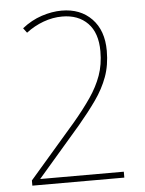

<svg xmlns="http://www.w3.org/2000/svg" viewBox="-52 -766 613 809"><g transform="rotate(-5 254.5 -362.0)"><path d="M441 0H52V-22L250 -251Q293 -302 323.5 -346.5Q354 -391 370.5 -437Q387 -483 387 -539Q387 -617 347 -658Q307 -699 239 -699Q199 -699 159.5 -684.5Q120 -670 86 -644L71 -664Q110 -695 154 -709.5Q198 -724 239 -724Q318 -724 366 -674.5Q414 -625 414 -539Q414 -478 396 -429Q378 -380 345.5 -334Q313 -288 270 -237L88 -26V-25H441Z"/></g></svg>

Font: Noto Sans Bengali SemiCondensed Thin
Style: Regular
Weight: 100
Width: 4
Designer: Joana Ranito - Universal Thirst; Jelle Bosma - Monotype Design Team
Foundry: Universal Thirst ehf.
Version: Version 3.000; ttfautohint (v1.8.4.7-5d5b)